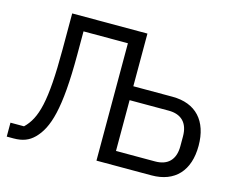

<svg xmlns="http://www.w3.org/2000/svg" viewBox="-98 -842 1209 986"><g transform="rotate(15 507.0 -349.0)"><path d="M10 0H46C94 0 127 -13 155 -41C216 -102 251 -210 251 -499V-624H487V0H779C904 0 974 -77 974 -209C974 -341 904 -418 779 -418H571V-698H171V-505C171 -228 144 -134 82 -74H10ZM571 -74V-344H779C845 -344 884 -308 884 -235V-183C884 -110 845 -74 779 -74Z"/></g></svg>

Font: LVC Sans
Style: Regular
Weight: 400
Designer: Mike Abbink, Paul van der Laan, Pieter van Rosmalen
Foundry: Bold Monday
Version: Version 3.0